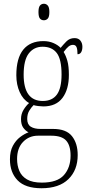

<svg xmlns="http://www.w3.org/2000/svg" viewBox="-20 -762 474 1023"><path d="M201 241Q115 241 74 199Q33 157 33 87Q33 44 48.5 15Q64 -14 87 -31.5Q110 -49 132 -57Q116 -65 104 -81.5Q92 -98 92 -128Q92 -155 105.5 -177Q119 -199 135 -213Q103 -231 85 -271Q67 -311 67 -361Q67 -452 104 -497.5Q141 -543 211 -543Q241 -543 265 -532.5Q289 -522 303 -507Q316 -523 333.5 -541Q351 -559 377 -559Q398 -559 408.5 -545.5Q419 -532 419 -513Q419 -495 412.5 -484Q406 -473 393 -473Q393 -498 388 -510.5Q383 -523 369 -523Q356 -523 345 -514Q334 -505 319 -485Q331 -466 339 -437.5Q347 -409 347 -363Q347 -286 313 -240.5Q279 -195 211 -195Q200 -195 183.5 -197Q167 -199 159 -202Q146 -189 135.5 -171.5Q125 -154 125 -128Q125 -99 144 -87Q163 -75 196 -75H263Q333 -75 363.5 -36.5Q394 2 394 64Q394 144 344.5 192.5Q295 241 201 241ZM208 -224Q258 -224 283 -258Q308 -292 308 -365Q308 -446 282.5 -479.5Q257 -513 207 -513Q161 -513 133.5 -477.5Q106 -442 106 -364Q106 -224 208 -224ZM203 211Q285 211 320.5 171Q356 131 356 67Q356 13 332.5 -13Q309 -39 253 -39H182Q135 -39 103 -6Q71 27 71 85Q71 120 83 148.5Q95 177 124 194Q153 211 203 211ZM214 -654Q201 -654 193 -663Q185 -672 185 -698Q185 -723 193 -732.5Q201 -742 214 -742Q226 -742 234.5 -732.5Q243 -723 243 -698Q243 -672 234.5 -663Q226 -654 214 -654Z"/></svg>

Font: Noto Serif Ethiopic Condensed ExtraLight
Style: Regular
Weight: 200
Width: 3
Designer: Monotype Design Team
Foundry: Monotype Imaging Inc.
Version: Version 2.102; ttfautohint (v1.8.4.7-5d5b)